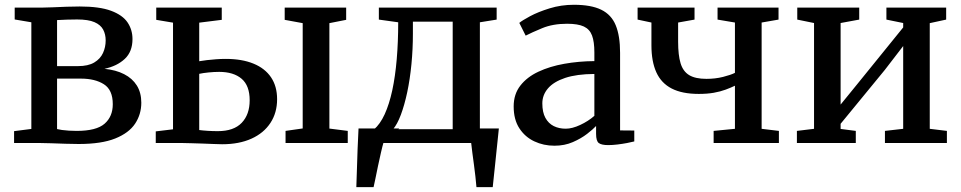

<svg xmlns="http://www.w3.org/2000/svg" viewBox="-20 -584 3924 784"><path d="M301 4Q277.5 4 247.5 3Q217.5 2 189.8 1Q162 0 145 0H37.5V-48.5L108 -57.5V-493L40 -504.5V-553H153Q170 -553 196.2 -554.2Q222.5 -555.5 251.5 -556.5Q280.5 -557.5 305.5 -557.5Q386.5 -557.5 433.5 -540Q480.5 -522.5 500.8 -492.5Q521 -462.5 521 -424.5Q521 -373 489.5 -343.5Q458 -314 406.5 -303Q453 -298.5 486.8 -281.2Q520.5 -264 538.8 -234.8Q557 -205.5 557 -164.5Q557 -117.5 531.8 -79.2Q506.5 -41 450.5 -18.5Q394.5 4 301 4ZM293 -49.5Q373.5 -49.5 407 -78.8Q440.5 -108 440.5 -158.5Q440.5 -217 404.2 -240Q368 -263 310.5 -263H213V-57Q220.5 -55 233.2 -53.2Q246 -51.5 261.5 -50.5Q277 -49.5 293 -49.5ZM213 -314H298.5Q340 -314 364.8 -328.8Q389.5 -343.5 400.5 -367.5Q411.5 -391.5 411.5 -419Q411.5 -444 401.2 -463.2Q391 -482.5 365.8 -493.5Q340.5 -504.5 295 -504.5Q274 -504.5 253 -503.8Q232 -503 213 -502Z M1146 0V-49.5L1216 -59.5V-489.5L1142.5 -503V-553H1393.5V-503L1325 -489.5V-59L1400 -49.5V0ZM616 0V-47.5L686.5 -56V-491.5L618 -503V-553H885.5V-503L793.5 -491.5V-334Q807 -336.5 824.8 -338.5Q842.5 -340.5 862.2 -342Q882 -343.5 901.5 -343.5Q968 -343.5 1015 -324.2Q1062 -305 1086.8 -268.2Q1111.5 -231.5 1111.5 -179Q1111.5 -123.5 1084.2 -82Q1057 -40.5 1006.8 -17.8Q956.5 5 887 5Q874.5 5 852.8 4Q831 3 806.5 2.2Q782 1.5 760.2 0.8Q738.5 0 726 0ZM869.5 -48.5Q934.5 -48.5 967 -82.5Q999.5 -116.5 999.5 -174.5Q999.5 -234.5 966.5 -262.5Q933.5 -290.5 875 -290.5Q854 -290.5 831.8 -288.2Q809.5 -286 793.5 -282.5V-53Q808.5 -51 828.2 -49.8Q848 -48.5 869.5 -48.5Z M1487.5 0V-55H1506.5Q1532 -76.5 1550.8 -117.5Q1569.5 -158.5 1581.8 -215.2Q1594 -272 1600 -342.5Q1606 -413 1606 -493L1527 -504V-553H2008V-504L1939.5 -493V0ZM1585 -56.5H1828.5V-495.5H1666V-447Q1666 -383 1660 -321.5Q1654 -260 1642.8 -207.2Q1631.5 -154.5 1616.8 -115.2Q1602 -76 1585 -56.5ZM1435 180Q1436.5 145.5 1437.5 105.8Q1438.5 66 1440.2 23.8Q1442 -18.5 1444 -59.5H1610.5L1547 -5.5Q1542 11 1535.8 38Q1529.5 65 1523.5 93.8Q1517.5 122.5 1512.8 146Q1508 169.5 1505.5 180ZM1925.5 180Q1924 160 1921.2 136.2Q1918.5 112.5 1915.2 87.8Q1912 63 1908.8 40.2Q1905.5 17.5 1904 0L1860 -59.5H2017Q2015 -40 2012.5 -15.8Q2010 8.5 2007.2 34.8Q2004.5 61 2001.8 87.2Q1999 113.5 1996.5 137.2Q1994 161 1992 180Z M2244 11Q2199.5 11 2161.8 -6.8Q2124 -24.5 2100.8 -60Q2077.5 -95.5 2077.5 -149.5Q2077.5 -199.5 2104.8 -234.5Q2132 -269.5 2178.5 -291.2Q2225 -313 2284 -323.5Q2343 -334 2407 -334.5V-370Q2407 -413.5 2397.5 -439Q2388 -464.5 2364 -475.8Q2340 -487 2295.5 -487Q2237.5 -487 2194 -469Q2150.5 -451 2126.5 -438.5L2100.5 -490.5Q2111.5 -500 2144.5 -517.8Q2177.5 -535.5 2224.5 -550Q2271.5 -564.5 2323.5 -564.5Q2394 -564.5 2435.2 -544.2Q2476.5 -524 2494.2 -480.8Q2512 -437.5 2512 -368.5V-51.5L2570 -51V-6.5Q2559 -3.5 2540.5 0Q2522 3.5 2501.5 6Q2481 8.5 2463.5 8.5Q2436.5 8.5 2425.2 0.2Q2414 -8 2414 -37.5V-69.5Q2402 -56.5 2377.5 -37.5Q2353 -18.5 2319.2 -3.8Q2285.5 11 2244 11ZM2290 -58.5Q2316.5 -58.5 2349.2 -73.8Q2382 -89 2407 -111V-282Q2334.5 -281.5 2287.5 -265.8Q2240.5 -250 2217.5 -223Q2194.5 -196 2194.5 -162Q2194.5 -125.5 2207 -102.8Q2219.5 -80 2241 -69.2Q2262.5 -58.5 2290 -58.5Z M2894 0V-49.5L2981 -58V-234Q2964.5 -226 2943 -218Q2921.5 -210 2894.5 -205.2Q2867.5 -200.5 2833.5 -200.5Q2765.5 -200.5 2722.8 -222.5Q2680 -244.5 2660 -288.8Q2640 -333 2640 -399V-492L2583.5 -504V-553H2816V-504L2749 -492V-413.5Q2749 -359 2759 -325.8Q2769 -292.5 2794.2 -277.2Q2819.5 -262 2864.5 -262Q2901 -262 2932.5 -270Q2964 -278 2981 -286.5V-492L2910 -504V-553H3159V-504L3090 -492V-58L3160.5 -49.5V0Z M3234 0V-49.5L3304 -58V-490L3235.5 -504V-553H3488.5V-504L3412.5 -490V-157L3482.5 -243L3668 -472V-490L3599.5 -504V-553H3843.5V-504L3776.5 -489.5V-58L3846.5 -49.5V0H3593.5V-49.5L3668 -58V-396L3593 -298.5L3412.5 -78.5V-57.5L3474.5 -49.5V0Z"/></svg>

Font: Merriweather 24pt Medium
Style: Regular
Weight: 500
Designer: Eben Sorkin
Foundry: Eben Sorkin
Version: Version 2.100